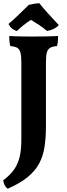

<svg xmlns="http://www.w3.org/2000/svg" viewBox="-26 -898 409 1167"><path d="M253.2 -130.2Q253.2 -60.7 244.6 -4.9Q236 50.9 211.8 96Q187.6 141 141.8 178.6Q96 216.1 21 249Q8.3 239.8 1.9 226.5Q-4.4 213.2 -6.4 197.9Q31.1 169.6 55.2 138.2Q79.4 106.9 91.6 62.5Q103.8 18 103.8 -48.6V-517.1Q103.8 -557.9 98.3 -578.5Q92.9 -599.2 78.6 -607.4Q64.4 -615.7 36.9 -617.7Q33.4 -629.4 31.6 -646.4Q29.8 -663.4 29.8 -679Q47.9 -678 73.2 -677.2Q98.4 -676.5 126.2 -676.2Q153.9 -676 178.5 -676Q215.7 -676 258.2 -676.7Q300.8 -677.5 327.2 -679Q327.2 -660.8 325.6 -645.6Q324.1 -630.4 320.1 -617.7Q292.5 -616.2 277.8 -606.6Q263 -597.1 258.1 -576.2Q253.2 -555.3 253.2 -517.1ZM76.2 -709Q58.4 -715 45.8 -725.6Q33.3 -736.1 25.6 -752.4Q56.6 -778.3 88.2 -809.2Q119.7 -840.2 149.3 -868.5Q166 -872.6 183.4 -875.4Q200.8 -878.2 213.1 -878.2Q238.7 -846.3 268.5 -813.4Q298.3 -780.4 331.4 -745.6Q319.1 -731.3 299 -721.8Q278.8 -712.4 259.9 -709.9Q237 -729.3 212.6 -745.5Q188.2 -761.8 162.1 -777.3Q138.8 -762.5 117.2 -745.2Q95.6 -727.9 76.2 -709Z"/></svg>

Font: Vollkorn
Style: Regular
Weight: 400
Designer: Friedrich Althausen
Foundry: Friedrich Althausen
Version: Version 5.001